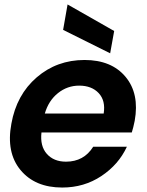

<svg xmlns="http://www.w3.org/2000/svg" viewBox="-20 -832 657 861"><path d="M335 -448Q282 -448 240 -414.5Q198 -381 181 -323H445Q454 -381 422.5 -414.5Q391 -448 335 -448ZM549 -174Q512 -94 434.5 -42.5Q357 9 259 9Q137 9 72 -69.5Q7 -148 31 -277Q54 -407 144.5 -485Q235 -563 359 -563Q480 -563 543 -487.5Q606 -412 584 -290Q578 -260 571 -238H166Q159 -177 190 -142Q221 -107 276 -107Q356 -107 398 -174ZM263 -698 283 -812 492 -693 474 -593Z"/></svg>

Font: Poppins SemiBold
Style: Italic
Weight: 600
Italic angle: -10°
Designer: Ninad Kale (Devanagari), Jonny Pinhorn (Latin)
Foundry: Indian Type Foundry
Version: Version 3.200;PS 1.000;hotconv 16.6.54;makeotf.lib2.5.65590